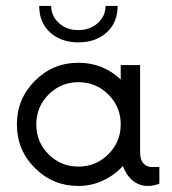

<svg xmlns="http://www.w3.org/2000/svg" viewBox="-20 -615 576 643"><path d="M242.2 -473.1Q184.6 -473.1 147.9 -506.3Q111.3 -539.6 111.3 -595.2H151.4Q151.4 -561.5 177.2 -537.8Q203.1 -514.2 242.2 -514.2Q281.7 -514.2 307.6 -537.8Q333.5 -561.5 333.5 -595.2H374Q374 -539.6 337.2 -506.3Q300.3 -473.1 242.2 -473.1ZM488.8 -55.7H513.7V0Q493.7 7.8 475.6 7.8Q446.3 7.8 424.3 -10.5Q402.3 -28.8 391.6 -59.1Q362.8 -27.8 324.2 -10Q285.6 7.8 242.7 7.8Q157.2 7.8 96.9 -52.2Q36.6 -112.3 36.6 -198.2Q36.6 -284.2 96.9 -344.5Q157.2 -404.8 242.7 -404.8Q325.2 -404.8 384.3 -348.6V-397H449.2V-105.5Q449.2 -79.6 460.4 -67.6Q471.7 -55.7 488.8 -55.7ZM384.3 -198.2Q384.3 -257.3 342.8 -298.6Q301.3 -339.8 242.7 -339.8Q184.1 -339.8 142.8 -298.6Q101.6 -257.3 101.6 -198.2Q101.6 -139.2 142.8 -98.1Q184.1 -57.1 242.7 -57.1Q301.3 -57.1 342.8 -98.4Q384.3 -139.6 384.3 -198.2Z"/></svg>

Font: Now
Style: Regular
Weight: 400
Designer: Alfredo Marco Pradil
Foundry: Alfredo Marco Pradil
Version: Version 1.200;hotconv 1.0.109;makeotfexe 2.5.65596